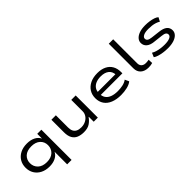

<svg xmlns="http://www.w3.org/2000/svg" viewBox="147 -1783 3041 3041"><g transform="rotate(-45 1667.5 -262.5)"><path d="M579 180V-100H578Q553 -49 495.5 -20Q438 9 359 9Q273 9 209 -24Q145 -57 110 -115Q75 -173 75 -248Q75 -324 110 -381.5Q145 -439 209 -472Q273 -505 360 -505Q440 -505 499 -476Q558 -447 586 -391V-497H678V180ZM378 -71Q473 -71 526.5 -121Q580 -171 580 -249Q580 -326 526.5 -375Q473 -424 378 -424Q281 -424 228 -375Q175 -326 175 -249Q175 -172 228.5 -121.5Q282 -71 378 -71Z M1129 9Q1061 9 1010 -12Q959 -33 930.5 -82.5Q902 -132 902 -215V-496H1002V-222Q1002 -173 1018.5 -140.5Q1035 -108 1068.5 -91.5Q1102 -75 1152 -75Q1210 -75 1254.5 -98.5Q1299 -122 1323 -159.5Q1347 -197 1347 -239V-496H1446V0H1354V-109H1349Q1313 -57 1262.5 -24Q1212 9 1129 9Z M1960 9Q1860 9 1786 -21Q1712 -51 1673 -108.5Q1634 -166 1634 -246Q1634 -322 1670.5 -380Q1707 -438 1775 -471.5Q1843 -505 1938 -505Q2027 -505 2089.5 -474Q2152 -443 2184.5 -386Q2217 -329 2217 -250V-221H1706V-289H2155L2130 -267Q2129 -348 2078.5 -389Q2028 -430 1938 -430Q1877 -430 1831 -411Q1785 -392 1758 -354.5Q1731 -317 1731 -262V-250Q1731 -192 1758 -152.5Q1785 -113 1838 -92.5Q1891 -72 1968 -72Q2027 -72 2080 -83.5Q2133 -95 2172 -124L2204 -55Q2164 -22 2098 -6.5Q2032 9 1960 9Z M2577 9Q2493 9 2444.5 -34.5Q2396 -78 2396 -155V-705H2495V-166Q2495 -137 2507 -116Q2519 -95 2541.5 -83.5Q2564 -72 2596 -72Q2611 -72 2629 -74Q2647 -76 2663 -79L2666 -3Q2645 3 2624 6Q2603 9 2577 9Z M3011 9Q2955 9 2905 1.5Q2855 -6 2814.5 -18.5Q2774 -31 2749 -50L2779 -120Q2809 -102 2847 -90.5Q2885 -79 2927.5 -73.5Q2970 -68 3013 -68Q3085 -68 3127.5 -86Q3170 -104 3170 -138Q3170 -164 3148.5 -180Q3127 -196 3073 -201L2925 -218Q2845 -226 2803.5 -262.5Q2762 -299 2762 -355Q2762 -397 2790.5 -430.5Q2819 -464 2874 -484.5Q2929 -505 3010 -505Q3059 -505 3106 -498Q3153 -491 3191 -478Q3229 -465 3250 -445L3215 -379Q3188 -397 3153.5 -408Q3119 -419 3081.5 -423.5Q3044 -428 3005 -428Q2930 -428 2892.5 -408Q2855 -388 2855 -358Q2855 -330 2876 -314.5Q2897 -299 2947 -293L3091 -276Q3178 -267 3220.5 -232.5Q3263 -198 3263 -139Q3263 -95 3232 -61.5Q3201 -28 3144.5 -9.5Q3088 9 3011 9Z"/></g></svg>

Font: Nunito Sans 7pt Expanded
Style: Regular
Weight: 400
Width: 7
Designer: Vernon Adams
Foundry: Vernon Adams
Version: Version 3.101;gftools[0.9.27]